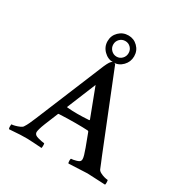

<svg xmlns="http://www.w3.org/2000/svg" viewBox="-188 -983 1095 1137"><g transform="rotate(30 359.5 -414.5)"><path d="M30.3 2.9Q26.4 -1 26.4 -11.7Q26.4 -29.3 28.3 -29.3Q36.1 -29.3 51.3 -33.2Q66.4 -37.1 80.6 -43.5Q94.7 -49.8 98.6 -56.6Q108.4 -71.3 117.2 -90.3Q126 -109.4 135.7 -132.8L317.4 -572.3Q340.8 -631.8 353.5 -642.6Q360.4 -649.4 370.1 -649.4Q377 -649.4 381.8 -644.5L586.9 -132.8Q594.7 -114.3 602.1 -96.2Q609.4 -78.1 616.2 -61.5Q620.1 -51.8 633.8 -44.4Q647.5 -37.1 662.1 -33.2Q676.8 -29.3 684.6 -29.3Q688.5 -29.3 688.5 -11.7Q688.5 -1 686.5 2.9L563.5 -2.9L436.5 2.9Q432.6 -1 432.6 -15.6Q432.6 -29.3 436.5 -29.3Q448.2 -29.3 468.8 -35.2Q489.3 -41 493.2 -48.8Q496.1 -54.7 496.1 -61.5Q496.1 -71.3 491.2 -87.9Q486.3 -104.5 477.5 -128.9L443.4 -219.7Q439.5 -223.6 436.5 -223.6Q420.9 -224.6 399.9 -225.1Q378.9 -225.6 352.5 -225.6Q299.8 -225.6 241.2 -222.7Q235.4 -222.7 235.4 -218.8L198.2 -127.9Q188.5 -103.5 184.1 -87.4Q179.7 -71.3 179.7 -64.5Q179.7 -52.7 190.4 -44.9Q196.3 -41 208.5 -37.6Q220.7 -34.2 233.4 -31.7Q246.1 -29.3 251 -29.3Q253.9 -28.3 253.9 -15.6Q253.9 -8.8 253.4 -4.4Q252.9 0 252 2.9Q215.8 1 192.9 -1Q169.9 -2.9 150.4 -2.9Q130.9 -2.9 103.5 -2Q76.2 -1 30.3 2.9ZM335 -278.3Q370.1 -278.3 415 -281.2L417 -285.2L342.8 -480.5L262.7 -285.2Q262.7 -281.2 264.6 -281.2Q298.8 -278.3 335 -278.3ZM366.2 -648.4Q329.1 -648.4 301.8 -675.8Q274.4 -703.1 274.4 -741.2Q274.4 -779.3 301.3 -805.7Q328.1 -832 366.2 -832Q403.3 -832 429.7 -805.7Q456.1 -779.3 456.1 -741.2Q456.1 -703.1 429.7 -675.8Q403.3 -648.4 366.2 -648.4ZM366.2 -687.5Q387.7 -687.5 402.8 -703.1Q418 -718.8 418 -741.2Q418 -763.7 402.8 -778.8Q387.7 -793.9 366.2 -793.9Q343.8 -793.9 328.6 -778.3Q313.5 -762.7 313.5 -741.2Q313.5 -718.8 329.1 -703.1Q344.7 -687.5 366.2 -687.5Z"/></g></svg>

Font: Crimson Text SemiBold
Style: Regular
Weight: 600
Designer: Sebastian Kosch
Foundry: Sebastian Kosch
Version: Version 1.100; ttfautohint (v1.8.4)